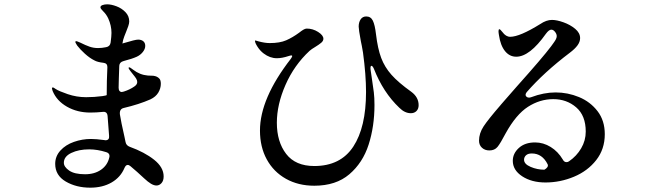

<svg xmlns="http://www.w3.org/2000/svg" viewBox="-20 -833 3040 887"><path d="M579 -155Q648 -130 692 -95Q736 -60 736 -18Q736 2 726 13Q716 24 703 24Q691 24 677 15.5Q663 7 646 -9Q613 -40 583 -65Q576 -71 570 -71Q561 -71 555 -57Q537 -14 495.5 10Q454 34 397 34Q332 34 283.5 5.5Q235 -23 235 -76Q235 -111 259 -137.5Q283 -164 321.5 -177.5Q360 -191 400 -191Q424 -191 461 -186L467 -185Q486 -185 484 -205L477 -297Q475 -319 454 -316Q425 -313 397 -313Q337 -313 289.5 -340Q242 -367 223 -413Q220 -422 220 -424Q220 -429 224 -429Q227 -429 231 -426Q235 -423 237 -422Q252 -412 293 -398Q334 -384 378 -384Q415 -384 453 -389Q473 -392 473 -394V-395Q473 -460 476 -521V-524Q476 -541 457 -543Q430 -546 416 -554Q394 -565 372 -585Q350 -605 337 -622Q335 -625 331.5 -631Q328 -637 328 -639Q328 -643 332 -643Q335 -643 351 -636Q375 -624 393.5 -617.5Q412 -611 433 -611Q451 -611 470 -615Q488 -618 491 -636Q495 -666 495 -681Q495 -715 480 -748Q471 -767 457.5 -780Q444 -793 444 -799Q444 -806 453.5 -809.5Q463 -813 475 -813Q494 -813 518 -804Q542 -795 559.5 -777Q577 -759 577 -734Q577 -725 572.5 -712Q568 -699 563 -687Q553 -663 549 -649L546 -634L545 -632L595 -646Q611 -650 618 -650Q633 -650 642 -642.5Q651 -635 651 -621Q651 -607 640 -593Q629 -579 612 -571Q590 -561 551 -551Q532 -546 531 -529Q529 -489 529 -470Q528 -456 528 -428Q528 -418 532 -413Q536 -408 543 -408Q546 -408 552 -410Q580 -419 600 -433Q614 -442 614 -454Q614 -462 609 -470Q604 -478 596 -487.5Q588 -497 583 -504Q580 -508 577 -512.5Q574 -517 574 -519Q574 -522 577 -522Q581 -522 595 -511Q626 -487 663 -484Q675 -483 688 -483Q706 -481 716 -470Q723 -463 723 -446Q723 -425 711.5 -405.5Q700 -386 675 -374Q623 -351 551 -334Q531 -329 534 -304Q539 -271 555 -201L560 -177Q563 -161 579 -155ZM485 -106Q486 -108 486 -112Q486 -119 482 -123.5Q478 -128 471 -130Q430 -143 392 -143Q344 -143 309.5 -126.5Q275 -110 275 -81Q275 -62 299.5 -45Q324 -28 373 -28Q417 -28 447 -49Q477 -70 485 -106Z M1914 -347Q1914 -330 1904 -320Q1894 -310 1878 -310Q1850 -310 1825 -335Q1750 -406 1707 -516Q1701 -529 1696 -529Q1693 -529 1692 -524Q1691 -519 1692 -511L1698 -470Q1704 -431 1707 -406.5Q1710 -382 1710 -348Q1710 -249 1683 -165Q1656 -81 1594 -28Q1532 25 1432 25Q1358 25 1301 -7Q1244 -39 1212.5 -96.5Q1181 -154 1181 -230Q1181 -378 1324 -562Q1330 -571 1330 -574Q1330 -577 1326 -577Q1322 -577 1313 -574Q1283 -564 1259 -564Q1227 -564 1198 -586Q1182 -598 1170 -616.5Q1158 -635 1158 -644Q1158 -646 1160 -646Q1162 -646 1165.5 -644.5Q1169 -643 1174 -642Q1204 -634 1226 -634Q1273 -634 1302.5 -647Q1332 -660 1362 -682Q1372 -690 1381 -695.5Q1390 -701 1397 -701Q1425 -701 1449.5 -685.5Q1474 -670 1474 -654Q1474 -644 1464 -635.5Q1454 -627 1436 -616Q1419 -606 1410 -598Q1339 -532 1299 -441Q1259 -350 1259 -266Q1259 -178 1302 -122Q1345 -66 1432 -66Q1553 -66 1612 -155.5Q1671 -245 1671 -408Q1671 -487 1657 -590Q1651 -626 1647 -643Q1637 -697 1637 -710Q1637 -730 1646 -743.5Q1655 -757 1672 -757Q1693 -757 1702.5 -737.5Q1712 -718 1717 -675Q1725 -608 1741 -565.5Q1757 -523 1788.5 -487.5Q1820 -452 1880 -409Q1914 -384 1914 -347Z M2774 -213Q2774 -144 2734.5 -93.5Q2695 -43 2631.5 -16.5Q2568 10 2500 10Q2436 10 2392.5 -18.5Q2349 -47 2349 -90Q2349 -124 2377 -149.5Q2405 -175 2452 -175Q2490 -175 2524 -154Q2558 -133 2580 -96Q2586 -84 2597 -84Q2604 -84 2609 -88Q2644 -112 2665 -148Q2686 -184 2686 -225Q2686 -299 2642 -337Q2598 -375 2536 -375Q2474 -375 2419 -339.5Q2364 -304 2316 -217Q2292 -171 2278.5 -154.5Q2265 -138 2241 -138Q2220 -138 2206.5 -150.5Q2193 -163 2193 -183Q2193 -217 2214 -249Q2235 -281 2293 -348Q2290 -345 2368 -434Q2487 -567 2526 -619Q2530 -625 2537.5 -635Q2545 -645 2548.5 -652.5Q2552 -660 2552 -666Q2552 -676 2544 -686Q2536 -696 2527 -696Q2516 -696 2502 -677Q2427 -571 2365 -571Q2334 -571 2313 -597Q2292 -623 2285 -671Q2283 -682 2283 -689Q2283 -693 2284 -695.5Q2285 -698 2287 -698Q2291 -698 2301 -685Q2317 -663 2337 -663Q2381 -663 2476 -722Q2504 -741 2530 -741Q2552 -741 2583 -730Q2614 -719 2637 -700Q2660 -681 2660 -657Q2660 -640 2648 -623.5Q2636 -607 2612 -589Q2493 -499 2413 -407Q2408 -400 2408 -395Q2408 -390 2412.5 -386Q2417 -382 2424 -382Q2428 -382 2434 -384Q2492 -406 2547 -406Q2603 -406 2655 -384.5Q2707 -363 2740.5 -319.5Q2774 -276 2774 -213ZM2510 -74Q2485 -124 2437 -124Q2419 -124 2410 -115.5Q2401 -107 2401 -95Q2401 -75 2431.5 -62Q2462 -49 2495 -49Q2504 -54 2508.5 -60.5Q2513 -67 2510 -74Z"/></svg>

Font: Shippori Mincho B1 SemiBold
Style: Regular
Weight: 600
Designer: FONTDASU
Foundry: FONTDASU / Google Inc. / but / Adobe
Version: Version 3.110; ttfautohint (v1.8.3)